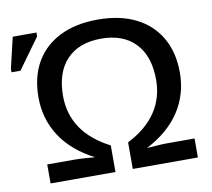

<svg xmlns="http://www.w3.org/2000/svg" viewBox="-108 -786 966 875"><g transform="rotate(-10 375.5 -349.0)"><path d="M397.9 -698.2Q499.5 -698.2 572.8 -661.9Q646 -625.5 685.5 -557.6Q725.1 -489.7 725.1 -395.5Q725.1 -295.4 672.9 -215.6Q620.6 -135.7 517.6 -82.5Q543.9 -84.5 568.1 -86.2Q592.3 -87.9 614.3 -87.9H738.8V0H437.5V-123Q525.4 -168 569.1 -233.2Q612.8 -298.3 612.8 -382.3Q612.8 -491.2 556.4 -550.5Q500 -609.9 397.9 -609.9Q294.9 -609.9 238.5 -550.5Q182.1 -491.2 182.1 -382.3Q182.1 -298.8 225.6 -233.6Q269 -168.5 357.4 -123V0H57.1V-87.9H181.2Q203.6 -87.9 227.5 -86.2Q251.5 -84.5 277.3 -82.5Q174.8 -135.3 122.8 -215.3Q70.8 -295.4 70.8 -395.5Q70.8 -490.2 110.1 -557.9Q149.4 -625.5 222.7 -661.9Q295.9 -698.2 397.9 -698.2ZM112.8 -670.4 11.2 -529.8H-30.3V-545.9L3.4 -688.5H112.8Z"/></g></svg>

Font: Arimo Medium
Style: Regular
Weight: 500
Designer: Steve Matteson
Foundry: Monotype Imaging Inc.
Version: Version 1.33